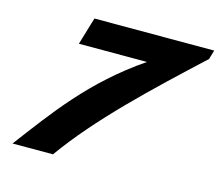

<svg xmlns="http://www.w3.org/2000/svg" viewBox="-113 -970 1270 1116"><g transform="rotate(15 521.5 -412.5)"><path d="M1043.2 -825H322.4L273 -660H682.6C387.3 -458.8 221.4 -226.6 50.6 0H294C476.8 -256.7 750.2 -513.3 1026.7 -770Z"/></g></svg>

Font: Hussar
Style: BdSuprExtOblThree
Weight: 700
Foundry: Cannot Into Space Fonts
Version: Version 2.00